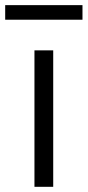

<svg xmlns="http://www.w3.org/2000/svg" viewBox="-63 -720 338 740"><path d="M-43 -644V-700.2H254.9V-644ZM69.8 0V-525.9H142.1V0Z"/></svg>

Font: Archivo Light
Style: Regular
Weight: 300
Designer: Hector Gatti
Foundry: Omnibus-Type
Version: Version 2.001